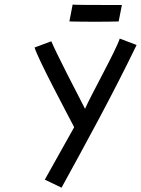

<svg xmlns="http://www.w3.org/2000/svg" viewBox="-20 -827 633 862"><path d="M527.3 -804.7H519H439C394 -804.7 346.7 -804.7 314.9 -805.7L306.2 -806.6L291.5 -731L299.8 -730.5C333 -729.5 369.6 -729.5 405.8 -729.5C441.9 -729.5 476.1 -729.5 504.4 -730.5H512.7ZM181.2 -20.5 256.3 15.6C368.2 -188.5 483.4 -397.9 593.3 -625L517.6 -653.8C502 -603 384.8 -393.1 361.8 -338.4C324.7 -409.7 228 -597.7 210.4 -641.6L135.3 -613.8C149.9 -562 285.2 -310.1 313 -255.9Z"/></svg>

Font: Fantasque Sans Mono
Style: RegItalic
Weight: 400
Italic angle: -11°
Monospace: yes
Designer: Jany Belluz
Version: Version 1.6.3